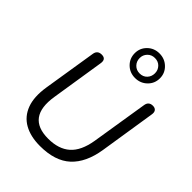

<svg xmlns="http://www.w3.org/2000/svg" viewBox="-275 -1129 1277 1277"><g transform="rotate(45 364.0 -490.0)"><path d="M335 9Q246 9 185.5 -25Q125 -59 99.5 -127Q74 -195 90 -297L150 -673Q156 -712 196 -712Q239 -712 231 -665L172 -290Q136 -64 339 -64Q437 -64 493.5 -114Q550 -164 568 -273L632 -673Q638 -712 677 -712Q697 -712 706.5 -700Q716 -688 712 -665L650 -269Q628 -131 552 -61Q476 9 335 9ZM462 -758Q412 -758 378 -791.5Q344 -825 344 -874Q344 -922 378 -955.5Q412 -989 462 -989Q512 -989 546.5 -955.5Q581 -922 581 -874Q581 -825 546.5 -791.5Q512 -758 462 -758ZM462 -801Q494 -801 514 -822Q534 -843 534 -874Q534 -904 514 -925Q494 -946 462 -946Q431 -946 410.5 -925Q390 -904 390 -874Q390 -843 410.5 -822Q431 -801 462 -801Z"/></g></svg>

Font: Nunito
Style: Italic
Weight: 400
Italic angle: -9°
Designer: Vernon Adams
Foundry: Vernon Adams
Version: Version 3.601; ttfautohint (v1.8.2.53-6de2)